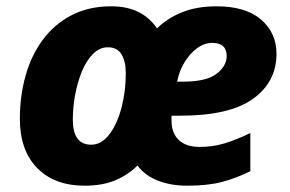

<svg xmlns="http://www.w3.org/2000/svg" viewBox="-20 -579 921 609"><path d="M248 10Q153 10 98 -46Q43 -102 43 -202Q43 -274 61 -338.5Q79 -403 115.5 -452.5Q152 -502 206.5 -530.5Q261 -559 333 -559Q383 -559 419 -541Q455 -523 478 -489Q512 -522 558.5 -540.5Q605 -559 667 -559Q759 -559 808 -517Q857 -475 857 -408Q857 -319 782.5 -265.5Q708 -212 551 -212H524Q524 -206 524 -197Q524 -157 547 -135Q570 -113 613 -113Q655 -113 691.5 -124Q728 -135 774 -157V-36Q730 -14 684.5 -2Q639 10 574 10Q522 10 481 -6Q440 -22 416 -54Q386 -24 345.5 -7Q305 10 248 10ZM560 -320Q635 -320 667 -345Q699 -370 699 -401Q699 -443 653 -443Q628 -443 605 -426Q582 -409 565 -381Q548 -353 542 -320ZM269 -120Q302 -120 327 -153Q352 -186 365.5 -238Q379 -290 379 -347Q379 -384 365.5 -406.5Q352 -429 322 -429Q296 -429 275 -408Q254 -387 240 -353Q226 -319 218.5 -279Q211 -239 211 -200Q211 -120 269 -120Z"/></svg>

Font: Noto Sans ExtraBold
Style: Italic
Weight: 800
Italic angle: -12°
Designer: Monotype Design Team
Foundry: Monotype Imaging Inc.
Version: Version 2.013; ttfautohint (v1.8.4.7-5d5b)